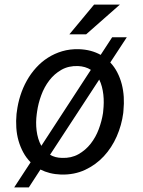

<svg xmlns="http://www.w3.org/2000/svg" viewBox="-20 -753 627 839"><path d="M53.7 -265.6Q58.1 -301.3 69.1 -335.7Q80.1 -370.1 97.2 -400.6Q114.3 -431.2 137.5 -456.8Q160.6 -482.4 189.2 -500.7Q217.8 -519 251.7 -529.1Q285.6 -539.1 324.7 -538.1Q352.5 -537.1 376.2 -530.8Q399.9 -524.4 419.9 -513.2L470.2 -590.3H534.2L461.9 -480Q480 -460.9 492.4 -436.8Q504.9 -412.6 512 -385.5Q519 -358.4 520.8 -329.3Q522.5 -300.3 519.5 -270.5L518.6 -259.3Q511.7 -206.1 490 -156.7Q468.3 -107.4 433.6 -70.1Q398.9 -32.7 351.8 -10.7Q304.7 11.2 247.1 9.8Q220.7 8.8 198.2 3.2Q175.8 -2.4 156.7 -12.2L106 65.9H42L113.8 -43.9Q94.7 -63 81.8 -86.9Q68.8 -110.8 61 -137.9Q53.2 -165 51.3 -194.8Q49.3 -224.6 52.2 -254.9ZM140.6 -254.9Q138.2 -237.3 137.9 -219Q137.7 -200.7 139.9 -182.6Q142.1 -164.6 147.2 -147.5Q152.3 -130.4 160.6 -115.7L377 -447.8Q353.5 -462.9 320.8 -464.4Q279.8 -465.8 248.5 -448Q217.3 -430.2 195.3 -401.4Q173.3 -372.6 160.2 -336.7Q147 -300.8 142.1 -265.6ZM431.2 -270Q433.1 -286.6 433.3 -304.2Q433.6 -321.8 431.6 -339.4Q429.7 -356.9 425.3 -373.8Q420.9 -390.6 413.6 -405.3L198.7 -76.7Q220.7 -63.5 251 -63Q291.5 -61.5 322.8 -79.1Q354 -96.7 376.2 -125Q398.4 -153.3 411.6 -188.7Q424.8 -224.1 430.2 -259.3ZM391.1 -732.9H503.9L356.4 -603H283.2Z"/></svg>

Font: Roboto Mono
Style: Italic
Weight: 400
Designer: Google
Version: Version 2.000985; 2015; ttfautohint (v1.3)